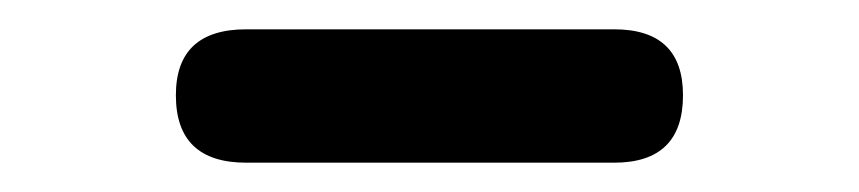

<svg xmlns="http://www.w3.org/2000/svg" viewBox="-20 -719 586 131"><path d="M148 -608Q100 -608 100 -654Q100 -699 148 -699H399Q446 -699 446 -654Q446 -608 399 -608Z"/></svg>

Font: Chiron GoRound TC EB
Style: Regular
Weight: 700
Designer: Ryoko NISHIZUKA 西塚涼子 (kana, bopomofo & ideographs); Paul D. Hunt (Latin, Greek & Cyrillic); Sandoll Communications 산돌커뮤니
Foundry: Adobe
Version: Version 1.000;hotconv 1.1.1;makeotfexe 2.6.0